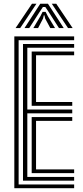

<svg xmlns="http://www.w3.org/2000/svg" viewBox="-20 -992 439 1012"><path d="M55.5 0V-800H370.8V-780.2H78.2V-19.8H370.8V0ZM101.2 -39.8V-760.2H370.8V-740.5H124V-414.8H360.8V-394.8H124V-59.5H370.8V-39.8ZM147 -434.5V-720.5H370.8V-700.8H170V-454.5H360.8V-434.5ZM147 -79.5V-375H360.8V-355H170V-99.2H370.8V-79.5ZM62.2 -844.2 148.5 -972.2H172L86.5 -844.2ZM109.2 -844.2 192.2 -972.2H232.8L315.8 -844.2H290.8L238.5 -925.8L218.8 -955.2H206.2L186.5 -925.5L134.2 -844.2ZM338.5 -844.2 253 -972.2H276.5L362.8 -844.2ZM155.8 -844.2 193.2 -907 204.5 -929.5H220.5L232 -907L270 -844.2H245L218 -894.5L214.2 -911.2H210.8L207 -894.5L180.8 -844.2Z"/></svg>

Font: Big Shoulders Inline Text
Style: Bold
Weight: 700
Designer: Patric King
Foundry: XO Type Co
Version: Version 1.000